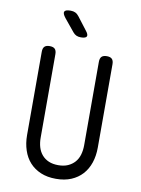

<svg xmlns="http://www.w3.org/2000/svg" viewBox="-102 -1018 804 1096"><g transform="rotate(10 300.0 -470.0)"><path d="M95 -690Q95 -711 104.5 -720.5Q114 -730 134 -730Q155 -730 164.5 -720.5Q174 -711 174 -690V-207Q174 -176 181.5 -151Q189 -126 205 -107.5Q221 -89 244.5 -79Q268 -69 300 -69Q332 -69 355.5 -79.5Q379 -90 395 -108Q411 -126 418.5 -151.5Q426 -177 426 -207V-690Q426 -711 435.5 -720.5Q445 -730 466 -730Q486 -730 495.5 -720.5Q505 -711 505 -690V-207Q505 -159 491.5 -119Q478 -79 452 -50.5Q426 -22 388 -6Q350 10 300 10Q250 10 212 -6Q174 -22 148 -50.5Q122 -79 108.5 -119.5Q95 -160 95 -207ZM300 -810Q285 -810 274 -815Q263 -820 254 -831L195 -903Q176 -927 181.5 -938.5Q187 -950 217 -950Q233 -950 244.5 -944.5Q256 -939 265 -927L321 -854Q339 -832 333.5 -821Q328 -810 300 -810Z"/></g></svg>

Font: Maple Mono Light
Style: Regular
Weight: 300
Monospace: yes
Designer: subframe7536
Version: Version 7.000